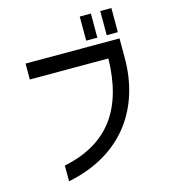

<svg xmlns="http://www.w3.org/2000/svg" viewBox="-131 -985 1005 1131"><g transform="rotate(-15 371.5 -419.5)"><path d="M560 -598C554 -297 428 -112 149 -55V41C497 -29 654 -280 654 -575V-695H81V-598ZM461 -733H529V-880H461ZM586 -733H654V-880H586Z"/></g></svg>

Font: コーポレート・ロゴ ver3 Medium
Style: Regular
Weight: 500
Designer: [KANA_main] LOGOTYPE.JP [Source Han Sans] Ryoko NISHIZUKA 西塚涼子 (kana, bopomofo & ideographs); Paul D. Hunt (Latin, Greek
Version: Version 12.001;FEAKit 1.0